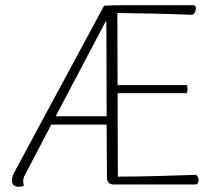

<svg xmlns="http://www.w3.org/2000/svg" viewBox="-20 -709 851 738"><path d="M733 -37C637 -34 533 -30 433 -30L432 -351H698C702 -361 702 -371 698 -382H432L431 -659C527 -658 624 -656 719 -652C733 -657 740 -689 723 -689H445C424 -689 399 -688 380 -687L33 -43C28 -34 26 -23 26 -15C25 -1 35 9 51 9C60 9 66 8 72 5C70 1 69 -6 69 -11C69 -18 71 -29 75 -35L177 -230H390L391 -28C391 -10 400 0 415 0H732C748 0 746 -31 733 -37ZM194 -262 388 -630C389 -619 389 -606 389 -592L390 -262Z"/></svg>

Font: Arima Koshi ExtraLight
Style: Regular
Weight: 275
Designer: Joana Correia and Natanael Gama
Foundry: NDISCOVER
Version: Version 1.019;PS 001.019;hotconv 1.0.88;makeotf.lib2.5.64775